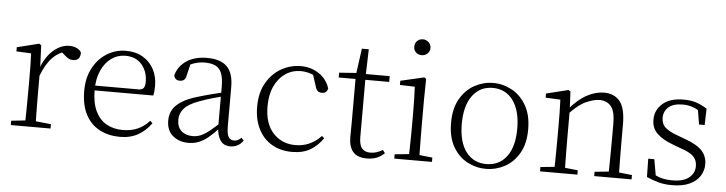

<svg xmlns="http://www.w3.org/2000/svg" viewBox="-47 -967 4508 1193"><g transform="rotate(5 2207.5 -370.0)"><path d="M44 0V-27L155 -39H178L292 -27V0ZM131 0Q132 -24 132.5 -64.5Q133 -105 133.5 -149Q134 -193 134 -226V-281Q134 -333 133.5 -375.5Q133 -418 131 -455L39 -459V-485L176 -519L189 -511L195 -371V-370V-226Q195 -193 195.5 -149Q196 -105 196.5 -64.5Q197 -24 198 0ZM194 -318 177 -367H191Q207 -413 234 -448Q261 -483 294.5 -502.5Q328 -522 364 -522Q391 -522 411.5 -512Q432 -502 439 -486Q439 -462 428 -449Q417 -436 393 -436Q377 -436 363.5 -444Q350 -452 333 -468L310 -488H359Q303 -477 263 -436Q223 -395 194 -318Z M726 14Q655 14 599 -15Q543 -44 511.5 -103.5Q480 -163 480 -252Q480 -334 512.5 -394.5Q545 -455 599 -488.5Q653 -522 717 -522Q779 -522 823.5 -495.5Q868 -469 892 -423.5Q916 -378 916 -320Q916 -283 910 -260H510V-290H815Q839 -290 847.5 -302.5Q856 -315 856 -341Q856 -404 819.5 -447.5Q783 -491 716 -491Q668 -491 629 -463Q590 -435 567 -383.5Q544 -332 544 -263Q544 -183 569 -131Q594 -79 638 -54.5Q682 -30 739 -30Q792 -30 832.5 -48Q873 -66 905 -102L920 -88Q887 -41 839 -13.5Q791 14 726 14Z M1152 14Q1094 14 1055 -19Q1016 -52 1016 -114Q1016 -151 1032.5 -180.5Q1049 -210 1086.5 -234Q1124 -258 1186 -276Q1229 -289 1273.5 -300.5Q1318 -312 1358 -321V-297Q1318 -287 1276.5 -275Q1235 -263 1198 -249Q1131 -225 1104.5 -194Q1078 -163 1078 -125Q1078 -78 1105 -54Q1132 -30 1176 -30Q1201 -30 1224.5 -39.5Q1248 -49 1277.5 -72Q1307 -95 1347 -134L1353 -89H1334Q1302 -55 1274 -32Q1246 -9 1217 2.5Q1188 14 1152 14ZM1414 13Q1372 13 1351.5 -17.5Q1331 -48 1329 -102V-106V-350Q1329 -407 1316 -437.5Q1303 -468 1277 -480Q1251 -492 1211 -492Q1181 -492 1151 -483Q1121 -474 1089 -454L1125 -482L1106 -402Q1102 -382 1092 -374Q1082 -366 1066 -366Q1035 -366 1029 -397Q1046 -456 1097 -489Q1148 -522 1224 -522Q1306 -522 1347 -482.5Q1388 -443 1388 -354V-113Q1388 -61 1400 -43Q1412 -25 1434 -25Q1447 -25 1457 -30Q1467 -35 1479 -46L1494 -30Q1479 -8 1458.5 2.5Q1438 13 1414 13Z M1799 14Q1727 14 1673 -17.5Q1619 -49 1589 -108Q1559 -167 1559 -248Q1559 -335 1594.5 -396.5Q1630 -458 1687 -490Q1744 -522 1809 -522Q1851 -522 1887.5 -507Q1924 -492 1950.5 -464.5Q1977 -437 1989 -398Q1982 -368 1953 -368Q1935 -368 1925.5 -376.5Q1916 -385 1911 -404L1883 -490L1926 -452Q1895 -474 1867 -482.5Q1839 -491 1810 -491Q1757 -491 1714.5 -462Q1672 -433 1647.5 -380.5Q1623 -328 1623 -255Q1623 -148 1677 -89Q1731 -30 1816 -30Q1861 -30 1901 -47Q1941 -64 1976 -101L1991 -88Q1959 -41 1913 -13.5Q1867 14 1799 14Z M2183 -472V-508H2363V-472ZM2266 14Q2207 14 2179.5 -17.5Q2152 -49 2152 -112Q2152 -135 2152.5 -152.5Q2153 -170 2153 -196V-472H2048V-502L2173 -511L2153 -496L2176 -663H2219L2214 -493V-481V-115Q2214 -67 2231.5 -45.5Q2249 -24 2283 -24Q2306 -24 2323.5 -30Q2341 -36 2361 -47L2375 -29Q2355 -8 2328 3Q2301 14 2266 14Z M2436 0V-27L2547 -38H2566L2671 -27V0ZM2524 0Q2525 -24 2526 -64.5Q2527 -105 2527.5 -149Q2528 -193 2528 -226V-281Q2528 -332 2527 -375Q2526 -418 2524 -456L2431 -459V-485L2578 -519L2590 -511L2588 -377V-226Q2588 -193 2588.5 -149Q2589 -105 2589.5 -64.5Q2590 -24 2591 0ZM2549 -655Q2528 -655 2513.5 -668.5Q2499 -682 2499 -704Q2499 -726 2513.5 -740Q2528 -754 2549 -754Q2569 -754 2584.5 -740Q2600 -726 2600 -704Q2600 -682 2584.5 -668.5Q2569 -655 2549 -655Z M3008 14Q2947 14 2892 -15Q2837 -44 2802.5 -103.5Q2768 -163 2768 -253Q2768 -343 2803 -403Q2838 -463 2893 -492.5Q2948 -522 3008 -522Q3069 -522 3124 -492.5Q3179 -463 3214 -403Q3249 -343 3249 -253Q3249 -163 3214 -103.5Q3179 -44 3124 -15Q3069 14 3008 14ZM3008 -16Q3088 -16 3134.5 -77.5Q3181 -139 3181 -252Q3181 -365 3134.5 -428Q3088 -491 3008 -491Q2928 -491 2881.5 -428Q2835 -365 2835 -252Q2835 -139 2881.5 -77.5Q2928 -16 3008 -16Z M3345 0V-27L3455 -38H3475L3578 -27V0ZM3432 0Q3433 -24 3433.5 -64.5Q3434 -105 3434.5 -149Q3435 -193 3435 -226V-281Q3435 -333 3434.5 -375.5Q3434 -418 3432 -455L3340 -459V-485L3477 -519L3490 -511L3496 -393V-392V-226Q3496 -193 3496.5 -149Q3497 -105 3497.5 -64.5Q3498 -24 3499 0ZM3683 0V-27L3792 -38H3813L3916 -27V0ZM3770 0Q3771 -24 3771.5 -64Q3772 -104 3772.5 -148Q3773 -192 3773 -226V-334Q3773 -412 3747 -443Q3721 -474 3675 -474Q3640 -474 3591.5 -452.5Q3543 -431 3485 -368L3475 -398H3483Q3537 -463 3592 -492.5Q3647 -522 3699 -522Q3763 -522 3798 -479.5Q3833 -437 3833 -335V-226Q3833 -192 3833.5 -148Q3834 -104 3834.5 -64Q3835 -24 3836 0Z M4169 14Q4123 14 4086.5 4.5Q4050 -5 4010 -23L4008 -137H4046L4067 -17L4035 -18V-54Q4062 -36 4093 -26Q4124 -16 4169 -16Q4238 -16 4272.5 -44.5Q4307 -73 4307 -116Q4307 -154 4283.5 -177.5Q4260 -201 4198 -221L4148 -240Q4089 -262 4054 -295Q4019 -328 4019 -382Q4019 -441 4064.5 -481.5Q4110 -522 4195 -522Q4239 -522 4272.5 -511.5Q4306 -501 4342 -478L4339 -376H4304L4286 -485L4313 -483V-450Q4282 -472 4253 -481.5Q4224 -491 4194 -491Q4134 -491 4104.5 -465Q4075 -439 4075 -399Q4075 -360 4100 -337.5Q4125 -315 4179 -296L4227 -278Q4302 -251 4333 -216.5Q4364 -182 4364 -132Q4364 -93 4342.5 -59.5Q4321 -26 4278 -6Q4235 14 4169 14Z"/></g></svg>

Font: Noto Serif TC
Style: Regular
Weight: 200
Designer: Ryoko NISHIZUKA 西塚涼子 (kana & ideographs); Frank Grießhammer (Latin, Greek & Cyrillic); Wenlong ZHANG 张文龙 (bopomofo); San
Foundry: Adobe
Version: Version 2.001;hotconv 1.1.0;makeotfexe 2.6.0